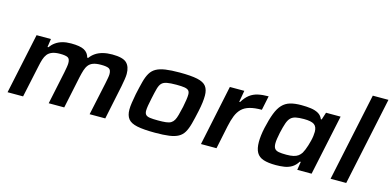

<svg xmlns="http://www.w3.org/2000/svg" viewBox="-70 -1149 3188 1564"><g transform="rotate(15 1524.5 -367.5)"><path d="M36 0 144 -510H265L255 -440H262Q280 -465 304.5 -482.5Q329 -500 361 -509Q393 -518 434 -518Q510 -518 545 -499Q580 -480 590 -440H598Q616 -465 642 -482.5Q668 -500 703 -509Q738 -518 781 -518Q870 -518 902.5 -487.5Q935 -457 935 -395Q935 -376 930.5 -347.5Q926 -319 920 -288L860 0H728L787 -276Q792 -301 796 -322.5Q800 -344 800 -357Q800 -393 780.5 -403Q761 -413 715 -413Q674 -413 649 -404Q624 -395 609.5 -376.5Q595 -358 586.5 -331Q578 -304 570 -267L514 0H383L441 -276Q446 -301 449.5 -322.5Q453 -344 453 -357Q453 -393 434 -403Q415 -413 369 -413Q328 -413 302.5 -403Q277 -393 262.5 -374.5Q248 -356 239.5 -329Q231 -302 224 -267L167 0Z M1281 8Q1184 8 1129.5 -3.5Q1075 -15 1053 -43.5Q1031 -72 1031 -121Q1031 -147 1036 -179.5Q1041 -212 1049 -255Q1063 -320 1075 -365.5Q1087 -411 1105 -441Q1123 -471 1153 -487.5Q1183 -504 1230 -511Q1277 -518 1349 -518Q1445 -518 1499 -506.5Q1553 -495 1574.5 -466.5Q1596 -438 1596 -389Q1596 -362 1592 -329.5Q1588 -297 1579 -255Q1565 -189 1552.5 -142.5Q1540 -96 1522.5 -66.5Q1505 -37 1475.5 -21Q1446 -5 1399.5 1.5Q1353 8 1281 8ZM1279 -95Q1319 -95 1345.5 -98Q1372 -101 1387.5 -110.5Q1403 -120 1413 -137.5Q1423 -155 1430.5 -183.5Q1438 -212 1448 -255Q1455 -291 1459 -317Q1463 -343 1463 -362Q1463 -385 1452.5 -396Q1442 -407 1418 -411Q1394 -415 1350 -415Q1299 -415 1270 -409.5Q1241 -404 1226 -388.5Q1211 -373 1202 -340.5Q1193 -308 1182 -255Q1174 -218 1169.5 -191.5Q1165 -165 1165 -147Q1165 -125 1175.5 -113.5Q1186 -102 1211 -98.5Q1236 -95 1279 -95Z M1667 0 1774 -510H1896L1879 -413H1886Q1912 -456 1942 -478.5Q1972 -501 2010.5 -509.5Q2049 -518 2099 -518L2074 -398Q2012 -398 1971 -386Q1930 -374 1905 -349Q1880 -324 1865 -286.5Q1850 -249 1839 -197L1798 0Z M2299 8Q2235 8 2195 -5Q2155 -18 2136.5 -50.5Q2118 -83 2118 -140Q2118 -164 2121.5 -194.5Q2125 -225 2133 -261Q2150 -337 2169.5 -387.5Q2189 -438 2216 -466.5Q2243 -495 2281.5 -506.5Q2320 -518 2376 -518Q2420 -518 2456.5 -513Q2493 -508 2519.5 -493Q2546 -478 2558 -448H2565L2585 -510H2708L2600 0H2479L2490 -70H2482Q2461 -36 2432.5 -19Q2404 -2 2369.5 3Q2335 8 2299 8ZM2361 -96Q2396 -96 2420 -101.5Q2444 -107 2459.5 -118.5Q2475 -130 2486 -147Q2493 -159 2500.5 -177Q2508 -195 2514.5 -216Q2521 -237 2526.5 -259Q2532 -281 2534.5 -301Q2537 -321 2537 -336Q2537 -379 2512 -396.5Q2487 -414 2425 -414Q2383 -414 2357 -408.5Q2331 -403 2314.5 -387Q2298 -371 2287 -339.5Q2276 -308 2264 -255Q2258 -225 2254.5 -203Q2251 -181 2251 -163Q2251 -134 2261.5 -119.5Q2272 -105 2296 -100.5Q2320 -96 2361 -96Z M2760 0 2917 -743H3049L2892 0Z"/></g></svg>

Font: Saira Expanded SemiBold
Style: Italic
Weight: 600
Width: 7
Italic angle: -12°
Designer: Hector Gatti with collaboration of the Omnibus-Type team
Foundry: Omnibus-Type
Version: Version 1.101